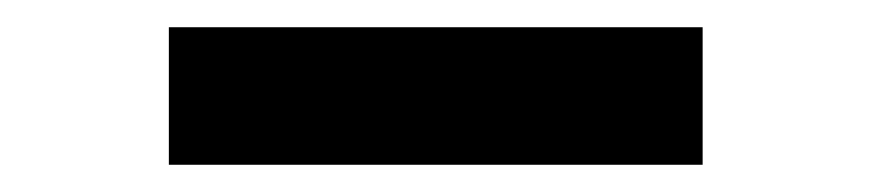

<svg xmlns="http://www.w3.org/2000/svg" viewBox="-20 -753 640 141"><path d="M496 -632V-733H104V-632Z"/></svg>

Font: Montserrat-Alt1 ExtBd
Style: Regular
Weight: 800
Designer: Differentunic
Foundry: Differentunic
Version: Version 7.222